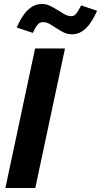

<svg xmlns="http://www.w3.org/2000/svg" viewBox="-20 -943 507 963"><path d="M7 0ZM7 0 156 -700H306L157 0ZM145 -778Q124 -785 104 -791.5Q84 -798 64 -805Q114 -923 190 -923Q212 -923 231.5 -913.5Q251 -904 269 -892.5Q287 -881 303.5 -871.5Q320 -862 338 -862Q352 -862 362 -874Q372 -886 387 -916Q407 -909 427 -902.5Q447 -896 467 -889Q416 -771 342 -771Q318 -771 299 -780.5Q280 -790 263 -801.5Q246 -813 229.5 -822.5Q213 -832 194 -832Q179 -832 167.5 -818Q156 -804 145 -778Z"/></svg>

Font: Rosa Sans
Style: Bold Italic
Weight: 700
Italic angle: -12°
Designer: Pentagram / MCKL
Foundry: Pentagram / MCKL
Version: Version 1.005;September 16, 2019;FontCreator 11.5.0.2425 64-